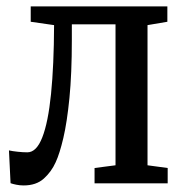

<svg xmlns="http://www.w3.org/2000/svg" viewBox="-20 -573 572 600"><path d="M54 6.5Q41.5 6.5 30.8 4.2Q20 2 13 -0.5L8 -103Q19 -100.5 35.2 -98.8Q51.5 -97 65.5 -97Q94 -97 112.2 -143.8Q130.5 -190.5 139.5 -279.5Q148.5 -368.5 149 -494.5L76 -505V-553H503V-505L441 -494.5V-56.5L504 -48V0H275.5V-48L341 -56.5V-497H204.5V-448.5Q204.5 -342.5 197 -266.8Q189.5 -191 178 -142Q166.5 -93 154 -66Q140.5 -36 116.8 -14.8Q93 6.5 54 6.5Z"/></svg>

Font: Merriweather 24pt SemiCondensed
Style: Regular
Weight: 400
Width: 4
Designer: Eben Sorkin
Foundry: Eben Sorkin
Version: Version 2.100